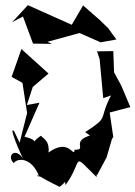

<svg xmlns="http://www.w3.org/2000/svg" viewBox="-20 -658 525 744"><path d="M69 -594 108 -489 181 -488 164 -496 288 -530 370 -494 431 -505 399 -549 366 -581 302 -637 258 -562 88 -638 27 -572ZM35 -149C10 -176 62 -54 72 -39C42 -91 3 -56 33 -26C52 -50 107 -44 133 29C104 4 128 26 211 66C264 26 224 18 234 59C306 -40 253 -71 354 28C364 -80 314 -89 325 -63L356 21L393 -48L414 -120L419 -127L405 -222L485 -243L450 -326L422 -378L419 -460L356 -459L366 -429L380 -278L410 -288C359 -189 407 -209 310 -146C373 -104 321 -115 352 -139C240 -115 325 -76 269 -78C266 -41 251 -127 168 -67C173 -111 150 -120 138 -132C85 -94 146 -112 75 -128L133 -260L84 -251L107 -321L168 -373L63 -468L25 -360L67 -337L85 -220L56 -105Z"/></svg>

Font: Charger Distortion
Style: 2
Weight: 400
Designer: Jasper
Foundry: Cannot Into Space Fonts
Version: Version 0.98